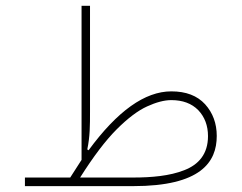

<svg xmlns="http://www.w3.org/2000/svg" viewBox="-20 -634 823 654"><path d="M64.9 -29.3V0H433.6C663.6 0 718.3 -81.5 718.3 -170.9C718.3 -213.4 705.1 -249.5 678.7 -278.8C651.9 -308.1 613.8 -322.8 563.5 -322.8C473.6 -322.8 379.9 -255.9 281.7 -122.1L277.3 -125C286.6 -169.4 286.6 -207 286.6 -253.9V-614.3H257.8V-89.4C245.6 -69.8 232.4 -50.3 219.2 -29.3ZM252.9 -29.3C297.9 -100.6 339.4 -155.3 377.4 -193.4C415 -231 449.7 -257.3 481 -271.5C511.7 -285.6 539.6 -293 563.5 -293C602.1 -293 632.8 -281.7 655.3 -258.8C677.2 -235.8 688.5 -206.1 688.5 -170.4C688.5 -109.4 656.7 -73.2 607.4 -54.2C558.1 -34.7 496.1 -29.3 434.1 -29.3Z"/></svg>

Font: Estedad Thin
Style: Regular
Weight: 100
Designer: Amin Abedi
Version: Version 7.3